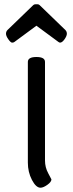

<svg xmlns="http://www.w3.org/2000/svg" viewBox="-20 -866 340 896"><path d="M190 -577V-117Q190 -85 205 -57.5Q220 -30 220 -29Q220 -17 201 -3.5Q182 10 169 10Q148 10 129 -26.5Q110 -63 110 -107V-577Q110 -600 150 -600Q190 -600 190 -577ZM145 -846H156Q161 -846 165 -842L285 -726Q292 -719 292 -708.5Q292 -698 281 -682.5Q270 -667 260 -667Q258 -667 253 -670L150 -746L47 -670Q43 -667 36.5 -667Q30 -667 19 -682.5Q8 -698 8 -708.5Q8 -719 15 -726L135 -842Q139 -846 145 -846Z"/></svg>

Font: Offside
Style: Regular
Weight: 400
Designer: Eduardo Rodriguez Tunni
Foundry: Eduardo Rodriguez Tunni
Version: Version 1.001